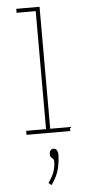

<svg xmlns="http://www.w3.org/2000/svg" viewBox="-62 -700 474 1010"><g transform="rotate(-5 175.0 -195.0)"><path d="M60 0V-21H165V-644H64V-665H187V-21H291V0ZM168 275 153 262Q177 229 185 203Q193 177 193 155Q193 139 183 133Q173 127 173 112Q173 100 179 92.5Q185 85 194 85Q206 85 212 94.5Q218 104 218 119Q218 152 208.5 192.5Q199 233 168 275Z"/></g></svg>

Font: Inconsolata ExtraCondensed ExtraLight
Style: Regular
Weight: 200
Width: 2
Monospace: yes
Designer: Raph Levien, Cyreal, Brenton Simpson
Foundry: Raph Levien, Cyreal, Google
Version: Version 3.001; ttfautohint (v1.8.2.53-6de2)